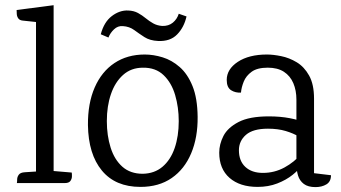

<svg xmlns="http://www.w3.org/2000/svg" viewBox="-20 -718 1336 753"><path d="M190.3 -697.6V0H121.2V-631.7L68.8 -637.3Q56.9 -638.5 51.7 -645.9Q46.4 -653.3 45.8 -663Q45.2 -672.8 45.2 -678.8ZM190.3 -47.3 261.3 -41.3Q262.3 -36.3 262.1 -26.2Q261.9 -16.2 255.9 -8.1Q250 0 233.7 0H46.2Q47.2 -5 47.3 -14.6Q47.4 -24.2 53.7 -32.8Q59.9 -41.5 77.6 -42.5L121.2 -45.3Z M547.5 -504.2Q581.7 -504.2 617.7 -493.2Q653.7 -482.2 684.6 -455.2Q715.6 -428.2 734.9 -380.8Q754.3 -333.4 755.1 -259.7Q755.9 -178.7 729.7 -116.6Q703.6 -54.5 653.4 -19.8Q603.1 15 530.8 15Q432.6 15 379.6 -49.1Q326.5 -113.3 324.9 -227.7Q324.2 -312.8 351.4 -375Q378.6 -437.2 428.9 -470.7Q479.3 -504.2 547.5 -504.2ZM540.4 -452.5Q494.4 -452.5 462.7 -424.1Q431.1 -395.8 415.1 -348.8Q399 -301.9 399 -243.1Q399 -186.3 413.9 -139Q428.8 -91.8 460 -64.1Q491.2 -36.5 539.6 -36.5Q585.7 -37.3 617.3 -64Q648.9 -90.8 665 -137.3Q681 -183.8 681 -243Q681 -297.1 666.9 -345.3Q652.8 -393.4 621.6 -423.3Q590.4 -453.3 540.4 -452.5ZM405.3 -570.8 375.2 -583.6Q387.9 -631.7 418.6 -655Q449.3 -678.4 482.8 -676.8Q505 -676 521.3 -667Q537.6 -658 551.5 -646.5Q565.5 -635 580.7 -626.4Q595.9 -617.8 616.1 -616.2Q641.3 -615.5 657.9 -629.2Q674.5 -642.9 681.1 -664.1L711.5 -653.5Q701.9 -610.6 674.6 -582.8Q647.4 -554.9 599.7 -557.3Q567.7 -558.8 546.3 -572.6Q525 -586.4 506.3 -600.2Q487.6 -614 461.8 -615.6Q442 -617.2 427 -602.8Q412 -588.4 405.3 -570.8Z M1026.9 -504.2Q1051 -504.2 1082.7 -497.8Q1114.3 -491.5 1143.7 -473.8Q1173.1 -456.1 1192.3 -421.7Q1211.6 -387.2 1211.6 -331.1V-38.8L1278.1 -30.8Q1278.1 -5.8 1260.2 5Q1242.2 15.8 1217.3 15.8Q1188.3 15.8 1171.6 3.4Q1155 -9.1 1148.7 -30Q1142.5 -50.9 1142.5 -76.7V-327.2Q1142.5 -363.4 1130.4 -391.8Q1118.3 -420.2 1093.6 -436.4Q1068.8 -452.6 1030.2 -452.6Q989 -452.6 967 -436.6Q944.9 -420.6 935.8 -397.7Q926.7 -374.8 925.1 -354.9Q903.7 -353.3 886.4 -364.1Q869.2 -375 869.2 -404.5Q869.2 -446.7 912.8 -475.5Q956.4 -504.2 1026.9 -504.2ZM1034.4 -261.6Q1079.1 -261.6 1116.6 -254.5Q1154.2 -247.4 1178.3 -235.1L1179.5 -158.3Q1171.6 -170.1 1151.4 -182.5Q1131.2 -194.9 1100.8 -204.1Q1070.4 -213.3 1030.7 -213.3Q972.2 -213.3 944.6 -189.2Q917 -165.1 917 -128.8Q917 -86.8 942.2 -63.4Q967.5 -39.9 1011.2 -39.9Q1056.4 -39.9 1095.7 -61.2Q1134.9 -82.6 1162.6 -115.6L1167.6 -74.5Q1153.6 -53.1 1128 -32.6Q1102.3 -12 1067.4 1.5Q1032.5 15 990.3 15Q920.7 15 880.2 -20.4Q839.8 -55.8 839.8 -119.3Q839.8 -152.4 856.3 -184.8Q872.9 -217.2 915.4 -239.4Q958 -261.6 1034.4 -261.6Z"/></svg>

Font: Karma Variable Light
Style: Regular
Weight: 300
Designer: Joana Correia
Foundry: Indian Type Foundry
Version: Version 3.000